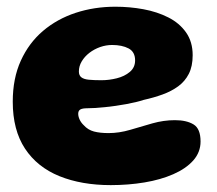

<svg xmlns="http://www.w3.org/2000/svg" viewBox="-20 -510 647 572"><path d="M310 41.5Q223 41.5 157 14.8Q91 -12 54.5 -67.2Q18 -122.5 18 -207Q18 -276.5 42 -329.2Q66 -382 108 -417.8Q150 -453.5 205.5 -471.8Q261 -490 323.5 -490Q366.5 -490 407.2 -482.5Q448 -475 481.2 -458.2Q514.5 -441.5 534.2 -413.5Q554 -385.5 554 -345.5Q554 -312.5 542.5 -290Q531 -267.5 510.8 -252.8Q490.5 -238 464.2 -228.5Q438 -219 408.5 -212.5Q387.5 -205.5 356 -199.8Q324.5 -194 293.2 -190.8Q262 -187.5 240.5 -187.5Q225.5 -187.5 219.2 -183.8Q213 -180 213 -171Q213 -163 217.2 -153.8Q221.5 -144.5 229.5 -137Q242 -123 260 -118.2Q278 -113.5 303.5 -113.5Q335 -113.5 367.8 -123.2Q400.5 -133 434 -142.5Q467.5 -152 501 -152Q536 -152 556.8 -139.2Q577.5 -126.5 577.5 -88.5Q577.5 -56.5 555.8 -32Q534 -7.5 496.2 9Q458.5 25.5 410.5 33.5Q362.5 41.5 310 41.5ZM282 -271Q305 -271 328 -276.8Q351 -282.5 366.8 -295.8Q382.5 -309 382.5 -330Q382.5 -355.5 363 -365.8Q343.5 -376 314 -376Q296 -376 278.2 -369.8Q260.5 -363.5 246.2 -352.5Q232 -341.5 223.5 -327.2Q215 -313 215 -297Q215 -285.5 222.2 -279.8Q229.5 -274 244.5 -272.5Q259.5 -271 282 -271Z"/></svg>

Font: Gluten
Style: Bold
Weight: 700
Designer: Tyler Finck
Foundry: Etcetera Type Company
Version: Version 1.204